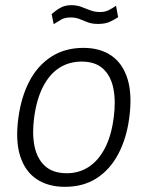

<svg xmlns="http://www.w3.org/2000/svg" viewBox="-20 -712 571 742"><path d="M230.5 10Q166 10 121.5 -19.8Q77 -49.5 58 -108.8Q39 -168 51 -256.5Q62 -338 94 -398.8Q126 -459.5 178.8 -493.2Q231.5 -527 302.5 -527Q367 -527 410.8 -496.8Q454.5 -466.5 473 -406.5Q491.5 -346.5 479.5 -256.5Q469 -177 437.2 -117Q405.5 -57 354 -23.5Q302.5 10 230.5 10ZM238.5 -42.5Q285.5 -42.5 323 -67Q360.5 -91.5 385.5 -139.5Q410.5 -187.5 419.5 -258Q428 -321 418.2 -369.8Q408.5 -418.5 378.5 -446.2Q348.5 -474 295.5 -474Q247 -474 209.2 -449.8Q171.5 -425.5 146.5 -377.2Q121.5 -329 112 -258Q103.5 -195 113.5 -146.5Q123.5 -98 154.2 -70.2Q185 -42.5 238.5 -42.5ZM187.5 -618.5 179.5 -657.5Q196.5 -672.5 214 -682.2Q231.5 -692 255.5 -692Q276.5 -692 294 -685.5Q311.5 -679 328.8 -672.2Q346 -665.5 366.5 -665.5Q385.5 -665.5 399.5 -672.5Q413.5 -679.5 428.5 -689.5L436.5 -645.5Q424.5 -637.5 406 -628.5Q387.5 -619.5 359 -619.5Q335.5 -619.5 319.2 -625.8Q303 -632 288 -638.2Q273 -644.5 253 -644.5Q230 -644.5 215.8 -636Q201.5 -627.5 187.5 -618.5Z"/></svg>

Font: Public Sans Thin ExtraLight
Style: Italic
Weight: 250
Italic angle: -8°
Version: Version 2.001